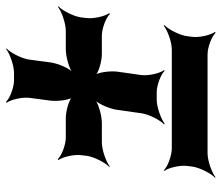

<svg xmlns="http://www.w3.org/2000/svg" viewBox="-68 -626 720 623"><g transform="rotate(-90 291.5 -314.0)"><path d="M401 -510 410 -578C413 -602 432 -639 446 -652L445 -654C430 -642 391 -628 367 -628H343C319 -628 284 -642 273 -654L270 -652C280 -639 289 -602 286 -578L277 -510C274 -486 279 -446 290 -434L293 -436C283 -449 244 -460 220 -460H157C133 -460 98 -474 87 -486L84 -484C94 -471 103 -434 100 -410L98 -393C95 -369 76 -332 62 -319L63 -317C78 -329 117 -343 141 -343H204C228 -343 269 -354 283 -367L282 -369C267 -357 250 -317 247 -293L236 -215C233 -191 214 -154 200 -141L202 -139C217 -151 256 -165 280 -165H304C328 -165 363 -151 374 -139L376 -141C366 -154 357 -191 360 -215L371 -293C374 -317 369 -357 358 -369L355 -367C365 -354 404 -343 428 -343H488C512 -343 547 -329 558 -317L561 -319C551 -332 542 -369 545 -393L547 -410C550 -434 569 -471 583 -484L582 -486C567 -474 528 -460 504 -460H444C420 -460 379 -449 365 -436L366 -434C381 -446 398 -486 401 -510ZM484 -50 486 -66C489 -90 508 -127 522 -140L520 -142C505 -130 467 -116 443 -116H122C98 -116 62 -130 51 -142L49 -140C59 -127 68 -90 65 -66L63 -50C60 -26 41 11 27 24L28 26C43 14 82 0 106 0H427C451 0 486 14 497 26L500 24C490 11 481 -26 484 -50Z"/></g></svg>

Font: Asimov
Style: EdgeIt
Weight: 500
Designer: Google
Version: Version 2.000980: 2014